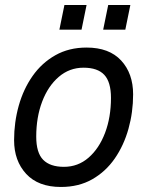

<svg xmlns="http://www.w3.org/2000/svg" viewBox="-20 -731 586 763"><path d="M222 12Q132 12 84 -40Q36 -92 36 -174Q36 -245 54.5 -311Q73 -377 109.5 -429Q146 -481 200 -511.5Q254 -542 324 -542Q414 -542 461.5 -490.5Q509 -439 509 -356Q509 -285 490.5 -219Q472 -153 436 -101Q400 -49 346.5 -18.5Q293 12 222 12ZM234 -68Q290 -68 332 -104.5Q374 -141 397.5 -203Q421 -265 421 -342Q421 -405 394.5 -433.5Q368 -462 312 -462Q256 -462 213.5 -425.5Q171 -389 147.5 -327Q124 -265 124 -188Q124 -124 151.5 -96Q179 -68 234 -68ZM216 -613 236 -711H324L304 -613ZM390 -613 410 -711H498L478 -613Z"/></svg>

Font: Geist Regular
Style: Italic
Weight: 400
Italic angle: -12°
Designer: Basement.studio, Andrés Briganti, Mateo Zaragoza
Foundry: Basement.studio, Vercel, Andrés Briganti, Guido Ferreyra, Mateo Zaragoza
Version: Version 1.500; ttfautohint (v1.8.4.7-5d5b)